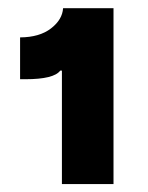

<svg xmlns="http://www.w3.org/2000/svg" viewBox="-20 -820 368 476"><path d="M261.4 -363.6H133.5V-644.9H129.3Q113.6 -623.6 43 -623.6H29.8V-727.3Q78.1 -727.6 106.5 -749.6Q134.6 -771.3 136.4 -799.7H261.4Z"/></svg>

Font: Linik Sans Black
Style: Regular
Weight: 900
Designer: Fonts by Rasmus Andersson / Changes by Cristiano Sobral with parts from Marc Monis
Foundry: rsms
Version: Version 3.020; ttfautohint (v1.6)